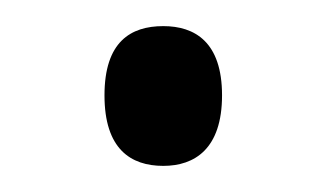

<svg xmlns="http://www.w3.org/2000/svg" viewBox="-20 -121 250 147"><path d="M105 6C129 6 150 -7 150 -48C150 -89 129 -101 105 -101C80 -101 60 -89 60 -48C60 -7 80 6 105 6Z"/></svg>

Font: Noto Serif Myanmar SemiCondensed Light
Style: Regular
Weight: 300
Width: 4
Designer: Ben Mitchell and the Monotype Design Team
Foundry: Monotype Imaging Inc.
Version: Version 2.106